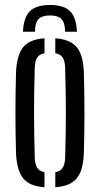

<svg xmlns="http://www.w3.org/2000/svg" viewBox="-20 -764 411 790"><path d="M186 -743.5Q242.5 -743.5 268.2 -718Q294 -692.5 296.5 -633.5H248Q247.5 -669.5 233.2 -685Q219 -700.5 186 -700.5Q152.5 -700.5 138.2 -685Q124 -669.5 124 -633.5H74.5Q77 -692.5 103 -718Q129 -743.5 186 -743.5ZM46 -131.5Q45 -169 44.2 -211.8Q43.5 -254.5 43.5 -299.2Q43.5 -344 44.2 -387Q45 -430 46 -468.5Q49.5 -537.5 75.2 -569.8Q101 -602 163 -606.5V-544.5Q142 -541 133 -527Q124 -513 123 -485Q121.5 -434.5 120.8 -389.2Q120 -344 120 -300Q120 -256 120.8 -210.8Q121.5 -165.5 123 -115Q124 -87.5 133.2 -73.5Q142.5 -59.5 163 -55.5V6.5Q101 2 75.2 -30.5Q49.5 -63 46 -131.5ZM207.5 6.5V-55Q228.5 -59.5 237.8 -73.5Q247 -87.5 248 -115Q249.5 -166 250.2 -211.2Q251 -256.5 251 -300.2Q251 -344 250.2 -389.2Q249.5 -434.5 248 -485Q247 -513.5 238 -527.2Q229 -541 207.5 -545V-606.5Q249.5 -603.5 274.5 -588.2Q299.5 -573 311.2 -543.5Q323 -514 325 -468.5Q326 -431 326.8 -388Q327.5 -345 327.5 -300.8Q327.5 -256.5 326.8 -213.2Q326 -170 325 -131.5Q323 -86 311.2 -56.5Q299.5 -27 274.5 -11.8Q249.5 3.5 207.5 6.5Z"/></svg>

Font: Big Shoulders Stencil Display Thin Medium
Style: Regular
Weight: 500
Version: Version 2.001